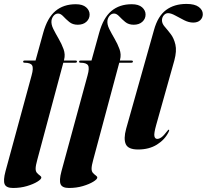

<svg xmlns="http://www.w3.org/2000/svg" viewBox="-53 -752 1053 978"><path d="M65 -438Q65 -443.5 72 -443.5H128L167 -584.5Q188 -661 229.2 -695.8Q270.5 -730.5 333 -730.5Q368 -730.5 385.8 -714.8Q403.5 -699 403.5 -678Q403.5 -656 387 -641Q370.5 -626 343 -626Q317 -626 299.8 -640.2Q282.5 -654.5 269.2 -668.8Q256 -683 243 -683Q230.5 -683 221.5 -673.2Q212.5 -663.5 209.5 -649Q206.5 -629 218.2 -605.2Q230 -581.5 245.5 -555Q261 -528.5 270.8 -501.5Q280.5 -474.5 273.5 -448L272.5 -443.5H332.5Q339 -443.5 339 -438.5Q339 -432.5 330 -432.5H269.5L137 61.5Q128.5 91.5 128.5 107.5Q128.5 121.5 135.8 129.2Q143 137 150.2 142Q157.5 147 157.5 152.5Q157.5 161 137.2 173.5Q117 186 84.2 195.8Q51.5 205.5 13.5 205.5Q-21 205.5 -29.2 186.5Q-37.5 167.5 -25 120.5L108 -368Q118.5 -405.5 110.5 -419Q102.5 -432.5 72 -432.5Q65 -432.5 65 -438ZM350 -438Q350 -443.5 357 -443.5H413L452 -584.5Q473 -661 514.2 -695.8Q555.5 -730.5 618 -730.5Q653 -730.5 670.8 -714.8Q688.5 -699 688.5 -678Q688.5 -656 672 -641Q655.5 -626 628 -626Q602 -626 584.8 -640.2Q567.5 -654.5 554.2 -668.8Q541 -683 528 -683Q515.5 -683 506.5 -673.2Q497.5 -663.5 494.5 -649Q491.5 -629 503.2 -605.2Q515 -581.5 530.5 -555Q546 -528.5 555.8 -501.5Q565.5 -474.5 558.5 -448L557.5 -443.5H617.5Q624 -443.5 624 -438.5Q624 -432.5 615 -432.5H554.5L422 61.5Q413.5 91.5 413.5 107.5Q413.5 121.5 420.8 129.2Q428 137 435.2 142Q442.5 147 442.5 152.5Q442.5 161 422.2 173.5Q402 186 369.2 195.8Q336.5 205.5 298.5 205.5Q264 205.5 255.8 186.5Q247.5 167.5 260 120.5L393 -368Q403.5 -405.5 395.5 -419Q387.5 -432.5 357 -432.5Q350 -432.5 350 -438ZM897 -732Q939 -732 959.5 -716.5Q980 -701 980 -680Q980 -661.5 967 -649.2Q954 -637 931 -637Q909 -637 885.2 -649Q861.5 -661 839.8 -673Q818 -685 803 -685Q790.5 -685 781.2 -674Q772 -663 772 -648.5Q772 -632 786.2 -615.8Q800.5 -599.5 816.8 -578.2Q833 -557 840.5 -524.8Q848 -492.5 835 -444L742.5 -115Q730.5 -72 733.5 -58.2Q736.5 -44.5 748 -44.5Q758 -44.5 769.8 -53Q781.5 -61.5 798.5 -84Q804.5 -92 806.5 -91.5Q811.5 -91.5 805.5 -79Q786.5 -40.5 746.5 -15.5Q706.5 9.5 650.5 9.5Q600 9.5 587.8 -17.5Q575.5 -44.5 589.5 -96L731.5 -599.5Q751 -670 792.8 -701Q834.5 -732 897 -732Z"/></svg>

Font: Fraunces 144pt
Style: Bold Italic
Weight: 700
Italic angle: -16°
Version: Version 1.000;[b76b70a41]